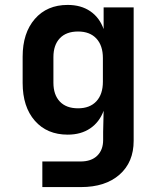

<svg xmlns="http://www.w3.org/2000/svg" viewBox="-20 -580 640 780"><path d="M152 180V76H307Q351 76 375 52.5Q399 29 399 -11V-44L401 -130Q384 -84 346.5 -58.5Q309 -33 255 -33Q171 -33 121.5 -89.5Q72 -146 72 -243V-350Q72 -446 121.5 -503Q171 -560 255 -560Q309 -560 346.5 -534.5Q384 -509 401 -462V-550H523V-8Q523 79 465.5 129.5Q408 180 309 180ZM297 -140Q345 -140 371.5 -168.5Q398 -197 398 -248V-344Q398 -395 371.5 -423.5Q345 -452 297 -452Q249 -452 223 -424.5Q197 -397 197 -348V-244Q197 -195 223 -167.5Q249 -140 297 -140Z"/></svg>

Font: JetBrains Mono NL
Style: Bold
Weight: 700
Monospace: yes
Designer: Philipp Nurullin, Konstantin Bulenkov
Foundry: JetBrains
Version: Version 2.305; ttfautohint (v1.8.4.7-5d5b)